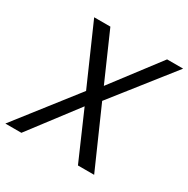

<svg xmlns="http://www.w3.org/2000/svg" viewBox="-163 -843 967 985"><g transform="rotate(30 320.5 -350.0)"><path d="M-4 0 271 -352 118 -700H214L337 -420L550 -700H645L368 -349L522 0H426L304 -280L91 0Z"/></g></svg>

Font: DM Sans 18pt
Style: Italic
Weight: 400
Italic angle: -10°
Designer: Colophon Foundry, Jonny Pinhorn
Foundry: Colophon Foundry
Version: Version 4.004;gftools[0.9.30]